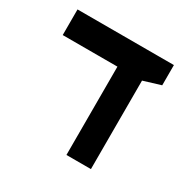

<svg xmlns="http://www.w3.org/2000/svg" viewBox="-135 -721 855 855"><g transform="rotate(30 293.0 -293.0)"><path d="M309.6 0V-585.9H435.5V0ZM28.3 -454.1V-585.9H523.9V-481.9L432.6 -454.1Z"/></g></svg>

Font: Cascadia Code
Style: Regular
Weight: 400
Monospace: yes
Designer: Aaron Bell
Foundry: Saja Typeworks
Version: Version 2106.017